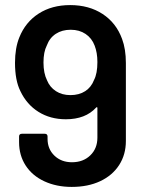

<svg xmlns="http://www.w3.org/2000/svg" viewBox="-20 -727 567 755"><path d="M55 -168V-190Q55 -201 66 -201H156Q167 -201 167 -190V-181Q167 -141 194 -115Q221 -89 263 -89Q307 -89 335 -116Q363 -143 363 -186V-302Q363 -305 361.5 -305.5Q360 -306 358 -304Q316 -258 239 -258Q178 -258 131.5 -287Q85 -316 60 -369Q39 -411 39 -480Q39 -538 56 -580Q80 -640 132 -673.5Q184 -707 256 -707Q330 -707 383.5 -672Q437 -637 460 -574Q475 -534 475 -479V-173Q475 -119 448.5 -78Q422 -37 374 -14.5Q326 8 262 8Q202 8 154.5 -14Q107 -36 81 -76Q55 -116 55 -168ZM165 -411Q176 -384 200 -368.5Q224 -353 257 -353Q291 -353 315 -368.5Q339 -384 350 -413Q363 -438 363 -483Q363 -520 352 -548Q341 -577 316.5 -593.5Q292 -610 258 -610Q224 -610 199.5 -594Q175 -578 164 -548Q151 -523 151 -481Q151 -439 165 -411Z"/></svg>

Font: Barlow GEO Semi Bold
Style: Regular
Weight: 600
Designer: Jeremy Tribby
Foundry: Tribby Type
Version: Version 1.408